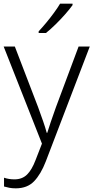

<svg xmlns="http://www.w3.org/2000/svg" viewBox="-20 -786 510 1048"><path d="M0 -532H61L188 -201Q204 -157 216 -122.5Q228 -88 235 -61H238Q245 -84 257 -120Q269 -156 285 -200L409 -532H470L230 95Q203 165 166 203.5Q129 242 66 242Q46 242 31 239Q16 236 2 232V184Q28 193 59 193Q101 193 127.5 167Q154 141 174 88L209 -2ZM376 -766V-758Q361 -737 336.5 -709Q312 -681 284 -653.5Q256 -626 231 -606H191V-615Q209 -634 231.5 -661Q254 -688 274.5 -716Q295 -744 308 -766Z"/></svg>

Font: BC Sans Light
Style: Regular
Weight: 300
Designer: Monotype Design Team
Foundry: Monotype Imaging Inc.
Version: Version 2.000;GOOG;noto-source:20170915:90ef993387c0